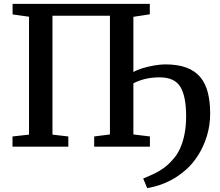

<svg xmlns="http://www.w3.org/2000/svg" viewBox="-20 -763 1144 999"><path d="M45.5 -743H759.5V-688.5L674 -675.5V-63.5L760 -53V0H470V-53L552 -63.5V-681H253V-62.5L335.5 -53V0H45V-53L131 -62.5V-676L45.5 -688ZM746 216 725 166Q750 155.5 776 143.8Q802 132 827.8 114.2Q853.5 96.5 877.5 69Q900.5 45 916 11.5Q931.5 -22 940 -64.8Q948.5 -107.5 948.5 -157.5Q948.5 -261.5 918.5 -311Q888.5 -360.5 811 -360.5Q771 -360.5 737.8 -352.8Q704.5 -345 674 -329.5L666.5 -360.5L674 -388Q691.5 -399 722 -408.2Q752.5 -417.5 784.8 -422.8Q817 -428 839.5 -428Q905.5 -428 950.5 -411Q995.5 -394 1022.5 -361.2Q1049.5 -328.5 1061.5 -281Q1073.5 -233.5 1073.5 -172.5Q1073.5 -111.5 1056.8 -56.5Q1040 -1.5 1012 43Q984 87.5 950.5 117.5Q911.5 152 874 172Q836.5 192 804 201.8Q771.5 211.5 746 216Z"/></svg>

Font: Merriweather 20pt SemiBold
Style: Regular
Weight: 600
Version: Version 2.100